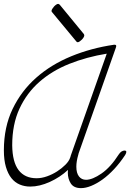

<svg xmlns="http://www.w3.org/2000/svg" viewBox="-20 -947 672 991"><path d="M593 -150Q606 -170 624 -170Q632 -169 632 -163Q632 -157 626 -147Q599 -106 569 -74Q539 -42 509 -20.5Q479 1 450.5 12.5Q422 24 398 24Q361 24 345.5 0Q330 -24 330 -56Q330 -65 331 -70Q290 -32 237 -8Q184 16 136 16Q107 16 82 5.5Q57 -5 39 -27.5Q21 -50 10.5 -85.5Q0 -121 0 -171Q0 -291 45 -384.5Q90 -478 167 -546Q244 -614 347.5 -656.5Q451 -699 568 -716H572Q580 -716 580 -709Q580 -707 578 -701L386 -156Q386 -156 384 -148Q374 -114 374 -87Q374 -54 387.5 -36.5Q401 -19 424 -19Q457 -19 504 -51.5Q551 -84 593 -150ZM342 -133Q344 -140 344.5 -140.5Q345 -141 345 -143L531 -670Q427 -653 338 -617.5Q249 -582 183.5 -524.5Q118 -467 80.5 -386Q43 -305 43 -197Q44 -111 76 -69Q108 -27 169 -27Q195 -27 223 -37Q251 -47 275 -62.5Q299 -78 317.5 -96.5Q336 -115 342 -133ZM248 -885Q246 -887 246 -891Q246 -895 250 -901.5Q254 -908 259 -913.5Q264 -919 270 -923Q276 -927 280 -927Q282 -927 288 -923L413 -771Q415 -767 415 -764Q415 -760 411.5 -754Q408 -748 402.5 -742.5Q397 -737 391 -733Q385 -729 381 -729Q377 -729 374 -733Z"/></svg>

Font: Discipuli Britannica
Style: Regular
Weight: 400
Designer: Peter Wiegel
Foundry: Peter Wiegel
Version: Version 0.001 2009